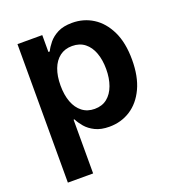

<svg xmlns="http://www.w3.org/2000/svg" viewBox="-136 -663 899 977"><g transform="rotate(-20 313.5 -174.5)"><path d="M64.9 204.1V-545.9H199.2V-454.6H206.5Q216.3 -475.6 234.9 -498.3Q253.4 -521 284.2 -536.9Q314.9 -552.7 362.8 -552.7Q424.8 -552.7 475.1 -521Q525.4 -489.3 555.7 -426.8Q585.9 -364.3 585.9 -272Q585.9 -181.6 556.6 -118.9Q527.3 -56.2 476.6 -23.4Q425.8 9.3 361.8 9.3Q316.4 9.3 285.4 -6.1Q254.4 -21.5 235.6 -43.7Q216.8 -65.9 206.5 -86.9H201.7V204.1ZM322.3 -101.6Q362.8 -101.6 390.1 -123.5Q417.5 -145.5 431.6 -184.3Q445.8 -223.1 445.8 -272.5Q445.8 -321.8 431.9 -360.1Q418 -398.4 390.4 -420.2Q362.8 -441.9 322.3 -441.9Q282.7 -441.9 255.1 -420.9Q227.5 -399.9 213.1 -362.1Q198.7 -324.2 198.7 -272.5Q198.7 -221.2 213.1 -182.9Q227.5 -144.5 255.4 -123Q283.2 -101.6 322.3 -101.6Z"/></g></svg>

Font: Inter Cardless
Style: Bold
Weight: 700
Designer: Rasmus Andersson
Foundry: rsms
Version: Version 4.001;git-9221beed3